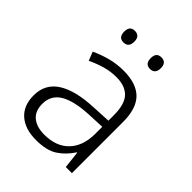

<svg xmlns="http://www.w3.org/2000/svg" viewBox="-208 -831 952 952"><g transform="rotate(45 268.0 -355.0)"><path d="M276 -541Q366 -541 410 -497Q454 -453 454 -358V0H411L401 -90H398Q369 -45 327.5 -17.5Q286 10 212 10Q135 10 91 -28.5Q47 -67 47 -139Q47 -219 112 -260.5Q177 -302 301 -307L398 -312V-349Q398 -427 366.5 -460Q335 -493 274 -493Q233 -493 195 -482Q157 -471 119 -453L101 -499Q139 -517 183.5 -529Q228 -541 276 -541ZM308 -265Q206 -260 156.5 -229.5Q107 -199 107 -139Q107 -89 137.5 -63.5Q168 -38 222 -38Q305 -38 351 -85.5Q397 -133 398 -217V-269ZM141 -680Q141 -720 176 -720Q212 -720 212 -680Q212 -639 176 -639Q141 -639 141 -680ZM327 -680Q327 -720 362 -720Q398 -720 398 -680Q398 -639 362 -639Q327 -639 327 -680Z"/></g></svg>

Font: Noto Sans Lao UI Light
Style: Regular
Weight: 300
Designer: Monotype Design Team
Foundry: Monotype Imaging Inc.
Version: Version 2.000; ttfautohint (v1.8.4.7-5d5b)